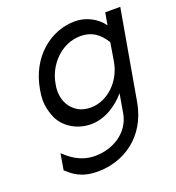

<svg xmlns="http://www.w3.org/2000/svg" viewBox="-135 -605 880 962"><g transform="rotate(-20 305.0 -124.5)"><path d="M372.1 -498C239.3 -498 118.2 -398.4 90.8 -236.3C86.9 -216.8 85 -198.2 85 -180.7C85 -153.3 90.8 -125 102.5 -94.7C125 -34.2 190.4 14.6 273.4 14.6C347.7 14.6 416 -31.2 459 -83L441.4 19.5C423.8 116.2 333 170.9 237.3 170.9C153.3 170.9 102.5 120.1 78.1 98.6L63.5 184.6C94.7 211.9 132.8 249 223.6 249C362.3 249 495.1 164.1 526.4 -9.8L610.4 -488.3H530.3L518.6 -422.9C486.3 -469.7 427.7 -498 372.1 -498ZM373 -418.9C432.6 -418.9 471.7 -389.6 502.9 -338.9L487.3 -245.1C471.7 -141.6 388.7 -64.5 300.8 -64.5C269.5 -64.5 243.2 -72.3 222.7 -87.9C179.7 -119.1 169.9 -165 169.9 -199.2C169.9 -210.9 170.9 -223.6 173.8 -236.3C189.5 -331.1 268.6 -418.9 373 -418.9Z"/></g></svg>

Font: Sen-gleads
Style: Italic
Weight: 400
Designer: Kosal Sen, Philatype
Foundry: Philatype
Version: Version 1.004; ttfautohint (v1.8.3)